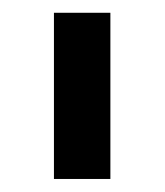

<svg xmlns="http://www.w3.org/2000/svg" viewBox="-20 -747 257 299"><path d="M151.9 -727.1V-468.3H64V-727.1Z"/></svg>

Font: Karasuma Gothic
Style: Regular
Weight: 500
Designer: Rasmus Andersson / Ryoko Nishizuka
Foundry: Genbu
Version: Version 1.00